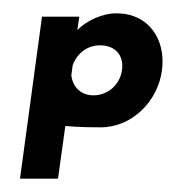

<svg xmlns="http://www.w3.org/2000/svg" viewBox="-20 -187 273 288"><path d="M163 -82C160 -60 142 -44 120 -44C102 -44 89 -56 87 -74L89 -89C95 -106 110 -119 130 -119C153 -119 166 -104 163 -82ZM43 -162 10 81H67L78 2C100 4 121 4 131 4C178 4 217 -35 223 -82C229 -129 202 -167 155 -167C133 -167 110 -156 96 -142L99 -162Z"/></svg>

Font: Hussar Tani
Style: DwaKurs
Weight: 700
Foundry: Cannot Into Space Fonts
Version: Version 0.92